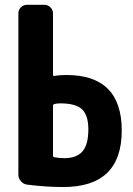

<svg xmlns="http://www.w3.org/2000/svg" viewBox="-20 -750 540 780"><path d="M240.2 -107.4Q291 -107.4 314.9 -134.8Q338.9 -162.1 338.9 -224.6Q338.9 -281.2 313.5 -305.7Q288.1 -330.1 224.6 -330.1Q210 -330.1 200.2 -327.1Q195.3 -325.2 195.3 -320.3V-117.2Q195.3 -113.3 200.2 -111.3Q222.7 -107.4 240.2 -107.4ZM250 -445.3Q474.6 -445.3 474.6 -219.7Q474.6 10.7 235.4 9.8Q167 9.8 89.8 0Q75.2 -2 64.9 -13.7Q54.7 -25.4 54.7 -40V-695.3Q54.7 -710 64.9 -720.2Q75.2 -730.5 89.8 -730.5H160.2Q174.8 -730.5 185.1 -720.2Q195.3 -710 195.3 -695.3V-445.3Q195.3 -441.4 200.2 -441.4Q220.7 -445.3 250 -445.3Z"/></svg>

Font: Rounded-L Mgen+ 1m bold
Style: Bold
Weight: 700
Designer: [Source Han Sans]
Ryoko NISHIZUKA  (kana & ideographs); Paul D. Hunt (Latin, Greek & Cyrillic); Wenlong ZHANG  (bopomofo
Version: Version 1.059.20150602